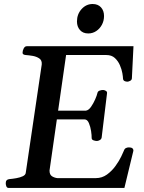

<svg xmlns="http://www.w3.org/2000/svg" viewBox="-20 -919 706 939"><path d="M209.5 -335V-377.9H400.4Q413.6 -379.9 425.3 -396.7Q437 -413.6 445.6 -433.3Q454.1 -453.1 456.1 -462.9Q458 -472.7 467 -475.8Q476.1 -479 484.4 -479Q489.7 -479 497.3 -474.9Q504.9 -470.7 503.4 -462.4L477.1 -246.1Q475.6 -237.8 467.5 -233.6Q459.5 -229.5 454.1 -229.5Q445.8 -229.5 436.8 -232.9Q427.7 -236.3 428.2 -245.6Q428.7 -256.3 425.5 -277.6Q422.4 -298.8 414.8 -316.9Q407.2 -335 393.6 -335ZM303.2 -649.9 222.2 -85Q222.2 -64.5 234.4 -56.9Q246.6 -49.3 260.7 -47.9H448.7Q479 -47.9 503.2 -65.4Q527.3 -83 544.9 -107.4Q562.5 -131.8 572.8 -153.3Q583 -174.8 585.9 -182.1Q588.9 -191.4 595.7 -194.8Q602.5 -198.2 610.4 -198.2Q632.8 -198.2 632.3 -181.6L588.4 0H21.5Q13.2 0 10.3 -9.8Q7.3 -19.5 8.3 -24.9Q8.3 -41 25.4 -43Q41.5 -44.4 59.8 -47.6Q78.1 -50.8 91.6 -57.1Q105 -63.5 106 -74.2L184.1 -603.5Q186 -624 172.1 -633.3Q158.2 -642.6 139.2 -645.8Q120.1 -648.9 105.5 -649.9Q90.3 -651.4 90.3 -660.6Q90.3 -671.4 95.9 -682.1Q101.6 -692.9 110.8 -692.9H632.8L625 -536.1Q624.5 -527.8 616.5 -523.7Q608.4 -519.5 603 -519.5Q595.2 -519.5 588.6 -522.9Q582 -526.4 581.5 -535.6Q581.5 -543 578.4 -561.3Q575.2 -579.6 566.4 -600.1Q557.6 -620.6 541.7 -635.3Q525.9 -649.9 500 -649.9ZM411.6 -755.4Q385.7 -755.4 371.1 -772Q356.4 -788.6 356.4 -814Q356.4 -849.6 378.9 -874.5Q401.4 -899.4 433.1 -899.4Q459 -899.4 473.9 -883.1Q488.8 -866.7 488.8 -840.8Q488.8 -817.4 478.5 -798.1Q468.3 -778.8 450.7 -767.1Q433.1 -755.4 411.6 -755.4Z"/></svg>

Font: Gelasio Medium
Style: Italic
Weight: 500
Italic angle: -8.5°
Designer: Eben Sorkin
Foundry: Eben Sorkin
Version: Version 1.008